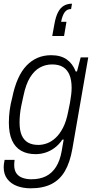

<svg xmlns="http://www.w3.org/2000/svg" viewBox="-21 -837 507 1040"><path d="M145 183Q104 183 71 170.5Q38 158 18.5 132.5Q-1 107 -1 69Q-1 62 0 52Q1 42 4 29H58Q57 37 56.5 43.5Q56 50 56 57Q56 85 68 102Q80 119 101.5 126.5Q123 134 149 134Q195 134 228 117.5Q261 101 282.5 67Q304 33 313 -18Q316 -35 318.5 -50.5Q321 -66 324 -81H317Q298 -53 274 -35.5Q250 -18 224 -10Q198 -2 172 -2Q126 -2 93.5 -20.5Q61 -39 44 -77Q27 -115 27 -173Q27 -206 31.5 -240Q36 -274 45 -307Q69 -426 123 -482Q177 -538 256 -538Q308 -538 340.5 -515Q373 -492 389 -450H396L416 -526H457L371 -31Q358 43 330.5 90Q303 137 257.5 160Q212 183 145 183ZM187 -52Q209 -52 233 -60.5Q257 -69 279.5 -89.5Q302 -110 320 -144.5Q338 -179 348 -231Q354 -257 358 -280Q362 -303 364.5 -323.5Q367 -344 367 -361Q367 -403 355.5 -431Q344 -459 321 -473.5Q298 -488 261 -488Q226 -488 195.5 -471.5Q165 -455 142 -418Q119 -381 106 -318Q99 -288 94 -262.5Q89 -237 87 -215Q85 -193 85 -173Q85 -131 96.5 -104.5Q108 -78 130.5 -65Q153 -52 187 -52ZM369 -817 364 -788Q342 -788 329.5 -771Q317 -754 310 -719H339L326 -642H262L274 -708Q281 -747 293.5 -771Q306 -795 325 -806Q344 -817 369 -817Z"/></svg>

Font: Archivo SemiCondensed ExtraLight
Style: Italic
Weight: 250
Width: 4
Italic angle: -10°
Designer: Hector Gatti
Foundry: Omnibus-Type
Version: Version 2.001